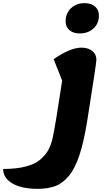

<svg xmlns="http://www.w3.org/2000/svg" viewBox="-148 -832 668 1217"><path d="M357 -620Q316 -620 292 -641Q268 -662 268 -697Q268 -748 302 -780Q336 -812 389 -812Q430 -812 454.5 -790.5Q479 -769 479 -734Q479 -683 444.5 -651.5Q410 -620 357 -620ZM90 365Q-10 365 -69 331Q-128 297 -128 239Q-44 239 15.5 223.5Q75 208 108.5 178.5Q142 149 158.5 118.5Q175 88 185 46Q202 -28 246 -321L192 -457Q298 -530 368 -530Q411 -530 437 -509Q463 -488 463 -453Q463 -432 405 -67Q384 64 356.5 148.5Q329 233 290 281Q251 329 204 347Q157 365 90 365Z"/></svg>

Font: Lemonada
Style: Bold
Weight: 700
Designer: Mohamed Gaber (Arabic), Eduardo Tunni (Latin)
Foundry: Kief Type Foundry
Version: Version 4.004